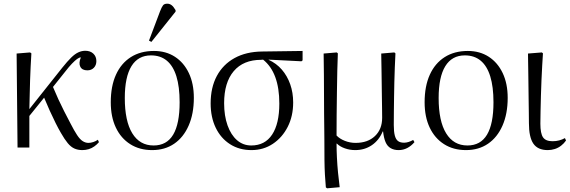

<svg xmlns="http://www.w3.org/2000/svg" viewBox="-20 -799 3086 1040"><path d="M426 14Q402 14 383 5.5Q364 -3 347 -23.5Q330 -44 310 -79Q297 -101 281 -133Q265 -165 249 -200.5Q233 -236 219 -270L139 -171V0H75L70 -509L143 -515L150 -510Q148 -474 146 -438Q144 -402 143 -365.5Q142 -329 141 -290Q140 -251 139 -208L317 -432Q345 -467 365.5 -487Q386 -507 404.5 -515.5Q423 -524 442 -524Q469 -524 485.5 -508.5Q502 -493 502 -468Q502 -446 488.5 -432Q475 -418 453 -418Q425 -418 415 -437.5Q405 -457 418 -488Q409 -488 397.5 -479.5Q386 -471 370 -454.5Q354 -438 334 -412L267 -328Q282 -292 296.5 -260.5Q311 -229 327 -197.5Q343 -166 362 -130Q382 -91 397.5 -67.5Q413 -44 428 -34.5Q443 -25 459 -25Q471 -25 485 -29.5Q499 -34 510 -42L516 -29Q505 -16 491 -6Q477 4 460.5 9Q444 14 426 14Z M804 14Q736 14 685.5 -18Q635 -50 607.5 -108Q580 -166 580 -245Q580 -332 608 -394Q636 -456 688.5 -489.5Q741 -523 814 -523Q879 -523 927.5 -491.5Q976 -460 1003 -403Q1030 -346 1030 -269Q1030 -183 1002 -119Q974 -55 923.5 -20.5Q873 14 804 14ZM812 -11Q883 -11 918 -69.5Q953 -128 953 -245Q953 -329 935.5 -385.5Q918 -442 883.5 -470.5Q849 -499 798 -499Q728 -499 692 -440.5Q656 -382 656 -268Q656 -143 696.5 -77Q737 -11 812 -11ZM800 -572 787 -579 847 -738Q856 -761 863 -770Q870 -779 886 -779Q899 -779 909.5 -771Q920 -763 931 -744V-736Z M1342 14Q1276 14 1226 -18Q1176 -50 1148.5 -107Q1121 -164 1121 -239Q1121 -325 1154.5 -387.5Q1188 -450 1250.5 -484.5Q1313 -519 1400 -520L1619 -523V-472L1613 -467L1435 -476V-475Q1477 -456 1506.5 -422Q1536 -388 1552 -342.5Q1568 -297 1568 -244Q1568 -170 1538.5 -112Q1509 -54 1458 -20Q1407 14 1342 14ZM1341 -11Q1415 -11 1454 -70Q1493 -129 1493 -238Q1493 -322 1471 -381.5Q1449 -441 1405 -476L1395 -475Q1298 -475 1246 -413.5Q1194 -352 1194 -240Q1194 -172 1212.5 -120Q1231 -68 1264 -39.5Q1297 -11 1341 -11Z M1752 221 1745 216Q1742 182 1740 147Q1738 112 1737.5 67Q1737 22 1737 -41Q1737 -57 1736.5 -96Q1736 -135 1735.5 -186Q1735 -237 1735 -290.5Q1735 -344 1734.5 -391.5Q1734 -439 1733.5 -471Q1733 -503 1733 -509L1804 -515L1810 -510Q1808 -471 1807 -415.5Q1806 -360 1805 -298Q1804 -236 1803.5 -175.5Q1803 -115 1803 -65Q1820 -47 1848 -36Q1876 -25 1906 -25Q1972 -25 2011 -62Q2050 -99 2050 -161Q2050 -180 2049.5 -210.5Q2049 -241 2048.5 -277.5Q2048 -314 2047.5 -351.5Q2047 -389 2046.5 -422Q2046 -455 2045.5 -478.5Q2045 -502 2045 -509L2116 -515L2122 -510Q2120 -473 2118.5 -433Q2117 -393 2116 -353Q2115 -313 2114.5 -273.5Q2114 -234 2113.5 -196Q2113 -158 2113 -122Q2113 -86 2118.5 -65Q2124 -44 2136 -35Q2148 -26 2169 -26Q2180 -26 2193 -30Q2206 -34 2218 -41L2225 -29Q2207 -8 2185.5 3Q2164 14 2139 14Q2114 14 2096 3.5Q2078 -7 2068.5 -29Q2059 -51 2055 -87H2053Q2033 -39 1994 -12.5Q1955 14 1904 14Q1875 14 1848 4.5Q1821 -5 1805 -21H1803Q1803 13 1805 54Q1807 95 1811 136.5Q1815 178 1820 215Z M2504 14Q2436 14 2385.5 -18Q2335 -50 2307.5 -108Q2280 -166 2280 -245Q2280 -332 2308 -394Q2336 -456 2388.5 -489.5Q2441 -523 2514 -523Q2579 -523 2627.5 -491.5Q2676 -460 2703 -403Q2730 -346 2730 -269Q2730 -183 2702 -119Q2674 -55 2623.5 -20.5Q2573 14 2504 14ZM2512 -11Q2583 -11 2618 -69.5Q2653 -128 2653 -245Q2653 -329 2635.5 -385.5Q2618 -442 2583.5 -470.5Q2549 -499 2498 -499Q2428 -499 2392 -440.5Q2356 -382 2356 -268Q2356 -143 2396.5 -77Q2437 -11 2512 -11Z M2947 14Q2893 14 2869 -21Q2845 -56 2845 -132Q2845 -153 2844.5 -185Q2844 -217 2843.5 -255.5Q2843 -294 2842.5 -333.5Q2842 -373 2841.5 -408.5Q2841 -444 2840.5 -470.5Q2840 -497 2840 -509L2915 -515L2921 -510Q2919 -483 2917 -445Q2915 -407 2913 -364.5Q2911 -322 2910 -279Q2909 -236 2908 -197Q2907 -158 2907 -129Q2907 -76 2921.5 -55Q2936 -34 2973 -34Q2992 -34 3009 -38.5Q3026 -43 3040 -51L3046 -38Q3035 -22 3019.5 -10Q3004 2 2985.5 8Q2967 14 2947 14Z"/></svg>

Font: Literata 60pt Light
Style: Regular
Weight: 300
Designer: Latin by Veronika Burian and Jose Scaglione. Greek by Irene Vlachou. Cyrillic by Vera Evstafieva.
Foundry: TypeTogether
Version: Version 3.103;gftools[0.9.29]